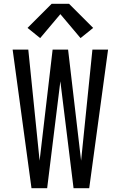

<svg xmlns="http://www.w3.org/2000/svg" viewBox="-20 -998 640 1018"><path d="M147 0 47 -735H130L190 -146L259 -735H341L410 -146L470 -735H553L453 0H370L300 -567L230 0ZM407 -796 300 -923 193 -796 126 -850 254 -978H346L474 -850Z"/></svg>

Font: Iosevka Meiseki Sans
Style: Regular
Weight: 400
Monospace: yes
Designer: Belleve Invis
Foundry: Belleve Invis
Version: Version 11.2.6; ttfautohint (v1.8.4)